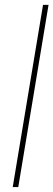

<svg xmlns="http://www.w3.org/2000/svg" viewBox="-20 -760 217 780"><path d="M177.2 -740.2 54.2 0H31.7L154.8 -740.2Z"/></svg>

Font: Inter 17pt Thin
Style: Italic
Weight: 250
Italic angle: -9.3988°
Version: Version 4.001;git-66647c0bb